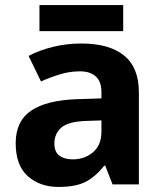

<svg xmlns="http://www.w3.org/2000/svg" viewBox="-20 -729 644 759"><path d="M302 -557Q412 -557 470.5 -509.5Q529 -462 529 -364V0H425L396 -74H392Q357 -30 318 -10Q279 10 211 10Q138 10 90 -32.5Q42 -75 42 -163Q42 -250 103 -291.5Q164 -333 286 -337L381 -340V-364Q381 -407 358.5 -427Q336 -447 296 -447Q256 -447 218 -435.5Q180 -424 142 -407L93 -508Q137 -531 190.5 -544Q244 -557 302 -557ZM323 -251Q251 -249 223 -225Q195 -201 195 -162Q195 -128 215 -113.5Q235 -99 267 -99Q315 -99 348 -127.5Q381 -156 381 -208V-253ZM467 -709V-606H136V-709Z"/></svg>

Font: Noto Sans Tai Tham
Style: Regular
Weight: 400
Designer: Monotype Design Team 2013. Revised by David WIlliams 2020
Foundry: Monotype Imaging Inc.
Version: Version 2.002